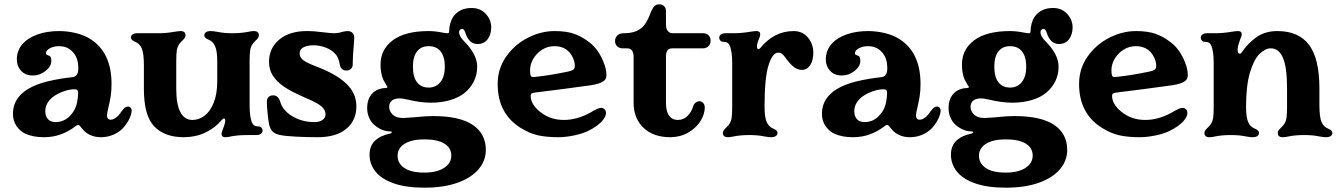

<svg xmlns="http://www.w3.org/2000/svg" viewBox="-20 -626 6216 890"><path d="M98 -6Q74 -17 57 -41Q40 -65 40 -99Q40 -136 58 -164.5Q76 -193 109 -213Q147 -236 201.5 -249Q256 -262 313 -268Q329 -269 336 -279.5Q343 -290 343 -308Q343 -320 341 -336Q335 -370 311.5 -391Q288 -412 254 -412Q229 -412 211 -402Q193 -392 193 -379Q193 -375 195.5 -373Q198 -371 204 -369Q212 -367 215 -361Q218 -355 218 -344Q218 -318 191 -297Q164 -276 133 -276Q98 -276 78 -297.5Q58 -319 58 -350Q58 -394 87 -425Q111 -451 154.5 -466.5Q198 -482 254 -482Q293 -482 332 -472.5Q371 -463 399 -445Q497 -383 497 -237Q497 -206 493.5 -182.5Q490 -159 483 -130Q476 -102 476 -91Q476 -81 480.5 -76Q485 -71 493 -71Q509 -71 527 -89Q537 -99 542 -108L552 -120Q562 -132 573 -132Q582 -132 586.5 -126Q591 -120 590 -109Q588 -90 575.5 -67.5Q563 -45 547 -29Q530 -12 504 -1Q478 10 448 10Q421 10 399.5 0.5Q378 -9 364 -26L357 -34Q353 -40 349 -43.5Q345 -47 342 -47Q338 -47 330 -41L329 -40Q297 -16 261.5 -3Q226 10 183 10Q134 10 98 -6ZM319 -107Q332 -126 337 -150.5Q342 -175 342 -195Q342 -206 337 -209.5Q332 -213 318 -212Q292 -210 265.5 -199Q239 -188 222 -174Q190 -147 190 -110Q190 -87 202.5 -73.5Q215 -60 238 -60Q287 -60 319 -107Z M647 -213.5V-322Q647 -379 637 -402Q627 -424 607 -432Q587 -440 587 -452Q587 -461 594.5 -466.5Q602 -472 617 -472H718Q750 -472 784 -478Q810 -482 817 -482Q840 -482 840 -462Q840 -456 836 -450Q832 -444 826 -439Q816 -429 811 -422Q802 -409 799.5 -391.5Q797 -374 797 -342V-214Q797 -143 816 -106.5Q835 -70 871.5 -70Q902.1 -70 928.1 -89.5Q954 -109 970.5 -149.5Q987 -190 987 -251V-342Q987 -389 977 -412Q967 -434 947 -442Q927 -450 927 -462Q927 -471 934.5 -476.5Q942 -482 957 -482Q968 -482 990 -478Q1018 -472 1058 -472Q1099.7 -472 1133 -479Q1145 -482 1157 -482Q1180 -482 1180 -462Q1180 -456 1176 -450Q1172 -444 1166 -439Q1156 -429 1151 -422Q1142 -409 1139.5 -391.5Q1137 -374 1137 -342V-140Q1137 -87 1147 -60Q1151 -50 1158 -45Q1165 -40 1177 -40Q1186 -40 1191.5 -34.5Q1197 -29 1197 -20Q1197 -12 1189.5 -6Q1182 0 1167 0H1129Q1101 0 1081 2Q1061 4 1048 7Q1035 10 1024 10Q1007 10 1007 -5Q1007 -14 1018 -40Q1024 -58 1024 -66Q1024 -77 1018 -77Q1015 -77 1008 -70Q976 -32 931 -11Q886 10 832 10Q742 10 694.5 -40.5Q647 -91 647 -213.5Z M1279 0Q1255 -5 1244 -16Q1232 -28 1227 -51Q1224 -67 1220.5 -100Q1217 -133 1217 -154Q1217 -169 1225 -176.5Q1233 -184 1247 -184Q1259 -184 1267 -176Q1275 -168 1279 -154Q1284 -136 1297.5 -119Q1311 -102 1332 -89Q1379 -60 1437 -60Q1461 -60 1475 -70Q1489 -80 1489 -96Q1489 -115 1472 -131Q1455 -147 1411 -166Q1391 -174 1382 -179Q1329 -202 1296 -224.5Q1263 -247 1245 -275Q1227 -303 1227 -339Q1227 -403 1274.5 -442.5Q1322 -482 1402 -482Q1438 -482 1482 -476Q1514 -472 1528 -472Q1548 -472 1566 -478Q1582 -482 1591 -482Q1608 -482 1616 -471Q1622 -464 1622 -449L1620 -418Q1615 -363 1615 -328Q1615 -314 1606.5 -306.5Q1598 -299 1586 -299Q1573 -299 1565 -306.5Q1557 -314 1555 -327Q1552 -346 1545.5 -359.5Q1539 -373 1525 -385Q1509 -399 1484 -407.5Q1459 -416 1433 -416Q1404 -416 1386.5 -406.5Q1369 -397 1369 -379Q1369 -360 1385 -347.5Q1401 -335 1448 -317Q1538 -283 1585 -238.5Q1632 -194 1632 -133Q1632 -68 1585.5 -29Q1539 10 1453 10Q1403 10 1353 7.5Q1303 5 1279 0Z M1693 91Q1693 50 1718.5 26Q1744 2 1788 -6.6Q1796 -9 1796 -13Q1796 -17 1788 -17Q1750 -17 1715 -47Q1700 -60 1691 -80.5Q1682 -101 1682 -124Q1682 -171 1709 -196Q1721 -207 1736.5 -212.5Q1752 -218 1768 -218Q1781 -218 1773 -229L1770 -233Q1760 -251 1757 -256Q1744 -285 1744 -327Q1744 -397 1801 -439.5Q1858 -482 1967 -482Q1996 -482 2031 -475Q2037 -474 2042 -473Q2047 -472 2052 -472H2055Q2059 -472 2060.5 -473.9Q2062 -475.9 2062 -481.6Q2062 -499 2067 -517Q2072 -535 2080 -547Q2109.4 -589 2166 -589Q2207 -589 2232 -561.5Q2257 -534 2257 -499Q2257 -466.8 2240.5 -444.4Q2224 -422 2193 -422Q2172 -422 2158 -436.5Q2144 -451 2136 -477Q2131 -492 2121.8 -492Q2116.4 -492 2112.2 -487.9Q2108 -483.8 2108 -477Q2108 -458 2131 -435Q2192 -374 2192 -317Q2192 -279.4 2176.5 -248.7Q2161 -218 2135 -196.5Q2108 -174 2067 -162Q2026 -150 1977 -150Q1927 -150 1867 -165Q1862 -165 1856 -167Q1843 -170 1831 -170Q1817 -170 1805 -165Q1784 -155 1784 -130Q1784 -113 1797 -98Q1814 -79 1849 -79Q1856 -79 1895 -82L1907 -83Q1952 -88 1986 -88Q2111 -88 2171.5 -47Q2232 -6 2232 69Q2232 118.6 2198.5 158.3Q2165 198 2101 221Q2037 244 1947 244Q1861 244 1804 223.5Q1747 203 1720 168.5Q1693 134 1693 91ZM2072 95Q2072 59.9 2040.1 39.9Q2008.1 20 1946.8 20Q1889 20 1856 40.2Q1823 60.4 1823 96.1Q1823 131 1854.1 152.5Q1885.1 174 1947.2 174Q2005 174 2038.5 152.3Q2072 130.6 2072 95ZM2042 -316.6Q2042 -362 2023 -387Q2004 -412 1966.8 -412Q1932 -412 1913 -387.5Q1894 -363 1894 -317.3Q1894 -269.1 1913.2 -244.5Q1932.5 -220 1967 -220Q2000.9 -220 2021.5 -245.6Q2042 -271.2 2042 -316.6Z M2392 -34Q2342 -65 2314.5 -115.5Q2287 -166 2287 -237Q2287 -308 2326.5 -364Q2366 -420 2427 -451Q2488 -482 2551 -482Q2607 -482 2643.5 -468.5Q2680 -455 2713 -429Q2736 -411 2751.5 -388Q2767 -365 2776 -342Q2784 -323 2787.5 -308Q2791 -293 2791 -276Q2791 -260 2778 -250Q2760 -237 2720 -231Q2700 -228 2587 -213L2468 -198Q2450 -196 2445 -193Q2440 -190 2440 -181Q2440 -143 2483 -108Q2505 -90 2532.5 -80Q2560 -70 2594 -70Q2656 -70 2720 -106Q2722 -107 2724 -108.5Q2726 -110 2728 -111Q2739 -117 2749 -121.5Q2759 -126 2766 -126Q2776 -126 2782.5 -119.5Q2789 -113 2789 -102Q2789 -88 2776 -71Q2754 -42 2704 -18Q2679 -6 2640.5 2Q2602 10 2566 10Q2515 10 2475 1.5Q2435 -7 2392 -34ZM2612 -294Q2635 -299 2640.5 -306Q2646 -313 2644 -331Q2642 -344 2636 -357.5Q2630 -371 2620 -383Q2594 -412 2550 -412Q2518 -412 2492 -395Q2466 -378 2451.5 -352.5Q2437 -327 2437 -301Q2437 -282 2440 -275Q2443 -268 2456 -269Q2495 -273 2534.5 -279.5Q2574 -286 2612 -294Z M2917 -150V-362Q2917 -402 2886 -402H2865Q2851 -402 2841 -411.5Q2831 -421 2831 -435Q2831 -451 2841.5 -461.5Q2852 -472 2872 -472Q2901 -472 2922 -479Q2943 -486 2959 -501Q2977 -518 2994 -562L2997 -570Q3005 -589 3013.5 -597.5Q3022 -606 3036 -606Q3050 -606 3058.5 -597.5Q3067 -589 3067 -575V-512Q3067 -493 3075.5 -482.5Q3084 -472 3097 -472H3239Q3256 -472 3265 -462Q3274 -452 3274 -437Q3274 -422 3264 -412Q3254 -402 3239 -402H3097Q3081 -402 3074 -392.5Q3067 -383 3067 -362V-150Q3067 -110 3081.5 -90Q3096 -70 3122 -70Q3148 -70 3166.5 -88Q3185 -106 3193 -133Q3198 -149 3211.5 -154.5Q3225 -160 3236 -152Q3247 -144 3247 -126Q3246 -94 3225.5 -62.5Q3205 -31 3168.5 -10.5Q3132 10 3087 10Q3008 10 2962.5 -34Q2917 -78 2917 -150Z M3331 -10Q3331 -16 3335 -22Q3339 -28 3345 -33Q3355 -43 3360 -50Q3369 -63 3371.5 -80.5Q3374 -98 3374 -130V-332Q3374 -385 3364 -412Q3360 -422 3353 -427Q3346 -432 3334 -432Q3325 -432 3319.5 -437.5Q3314 -443 3314 -452Q3314 -460 3321.5 -466Q3329 -472 3344 -472H3382Q3417 -472 3459 -479Q3476 -482 3486.5 -482Q3504 -482 3504 -467Q3504 -458 3492.8 -432Q3488.6 -416 3488.6 -412Q3488.6 -398 3496 -398Q3499 -398 3504 -403Q3568 -482 3659 -482Q3700 -482 3725 -452Q3750 -422 3750 -382Q3750 -346 3735.5 -324Q3721 -302 3697 -302Q3679 -302 3662.5 -313.5Q3646 -325 3624 -354L3621 -359Q3611 -372 3604.1 -377Q3597.2 -382 3587 -382Q3561 -382 3542.5 -323.6Q3524 -265.3 3524 -130Q3524 -83 3534 -60Q3544 -38 3564 -30Q3584 -22 3584 -10Q3584 -1 3576.5 4.5Q3569 10 3554 10Q3543 10 3521 6Q3493 0 3453 0Q3411.3 0 3378 7Q3366 10 3354 10Q3331 10 3331 -10Z M3848 -6Q3824 -17 3807 -41Q3790 -65 3790 -99Q3790 -136 3808 -164.5Q3826 -193 3859 -213Q3897 -236 3951.5 -249Q4006 -262 4063 -268Q4079 -269 4086 -279.5Q4093 -290 4093 -308Q4093 -320 4091 -336Q4085 -370 4061.5 -391Q4038 -412 4004 -412Q3979 -412 3961 -402Q3943 -392 3943 -379Q3943 -375 3945.5 -373Q3948 -371 3954 -369Q3962 -367 3965 -361Q3968 -355 3968 -344Q3968 -318 3941 -297Q3914 -276 3883 -276Q3848 -276 3828 -297.5Q3808 -319 3808 -350Q3808 -394 3837 -425Q3861 -451 3904.5 -466.5Q3948 -482 4004 -482Q4043 -482 4082 -472.5Q4121 -463 4149 -445Q4247 -383 4247 -237Q4247 -206 4243.5 -182.5Q4240 -159 4233 -130Q4226 -102 4226 -91Q4226 -81 4230.5 -76Q4235 -71 4243 -71Q4259 -71 4277 -89Q4287 -99 4292 -108L4302 -120Q4312 -132 4323 -132Q4332 -132 4336.5 -126Q4341 -120 4340 -109Q4338 -90 4325.5 -67.5Q4313 -45 4297 -29Q4280 -12 4254 -1Q4228 10 4198 10Q4171 10 4149.5 0.5Q4128 -9 4114 -26L4107 -34Q4103 -40 4099 -43.5Q4095 -47 4092 -47Q4088 -47 4080 -41L4079 -40Q4047 -16 4011.5 -3Q3976 10 3933 10Q3884 10 3848 -6ZM4069 -107Q4082 -126 4087 -150.5Q4092 -175 4092 -195Q4092 -206 4087 -209.5Q4082 -213 4068 -212Q4042 -210 4015.5 -199Q3989 -188 3972 -174Q3940 -147 3940 -110Q3940 -87 3952.5 -73.5Q3965 -60 3988 -60Q4037 -60 4069 -107Z M4388 91Q4388 50 4413.5 26Q4439 2 4483 -6.6Q4491 -9 4491 -13Q4491 -17 4483 -17Q4445 -17 4410 -47Q4395 -60 4386 -80.5Q4377 -101 4377 -124Q4377 -171 4404 -196Q4416 -207 4431.5 -212.5Q4447 -218 4463 -218Q4476 -218 4468 -229L4465 -233Q4455 -251 4452 -256Q4439 -285 4439 -327Q4439 -397 4496 -439.5Q4553 -482 4662 -482Q4691 -482 4726 -475Q4732 -474 4737 -473Q4742 -472 4747 -472H4750Q4754 -472 4755.5 -473.9Q4757 -475.9 4757 -481.6Q4757 -499 4762 -517Q4767 -535 4775 -547Q4804.4 -589 4861 -589Q4902 -589 4927 -561.5Q4952 -534 4952 -499Q4952 -466.8 4935.5 -444.4Q4919 -422 4888 -422Q4867 -422 4853 -436.5Q4839 -451 4831 -477Q4826 -492 4816.8 -492Q4811.4 -492 4807.2 -487.9Q4803 -483.8 4803 -477Q4803 -458 4826 -435Q4887 -374 4887 -317Q4887 -279.4 4871.5 -248.7Q4856 -218 4830 -196.5Q4803 -174 4762 -162Q4721 -150 4672 -150Q4622 -150 4562 -165Q4557 -165 4551 -167Q4538 -170 4526 -170Q4512 -170 4500 -165Q4479 -155 4479 -130Q4479 -113 4492 -98Q4509 -79 4544 -79Q4551 -79 4590 -82L4602 -83Q4647 -88 4681 -88Q4806 -88 4866.5 -47Q4927 -6 4927 69Q4927 118.6 4893.5 158.3Q4860 198 4796 221Q4732 244 4642 244Q4556 244 4499 223.5Q4442 203 4415 168.5Q4388 134 4388 91ZM4767 95Q4767 59.9 4735.1 39.9Q4703.1 20 4641.8 20Q4584 20 4551 40.2Q4518 60.4 4518 96.1Q4518 131 4549.1 152.5Q4580.1 174 4642.2 174Q4700 174 4733.5 152.3Q4767 130.6 4767 95ZM4737 -316.6Q4737 -362 4718 -387Q4699 -412 4661.8 -412Q4627 -412 4608 -387.5Q4589 -363 4589 -317.3Q4589 -269.1 4608.2 -244.5Q4627.5 -220 4662 -220Q4695.9 -220 4716.5 -245.6Q4737 -271.2 4737 -316.6Z M5087 -34Q5037 -65 5009.5 -115.5Q4982 -166 4982 -237Q4982 -308 5021.5 -364Q5061 -420 5122 -451Q5183 -482 5246 -482Q5302 -482 5338.5 -468.5Q5375 -455 5408 -429Q5431 -411 5446.5 -388Q5462 -365 5471 -342Q5479 -323 5482.5 -308Q5486 -293 5486 -276Q5486 -260 5473 -250Q5455 -237 5415 -231Q5395 -228 5282 -213L5163 -198Q5145 -196 5140 -193Q5135 -190 5135 -181Q5135 -143 5178 -108Q5200 -90 5227.5 -80Q5255 -70 5289 -70Q5351 -70 5415 -106Q5417 -107 5419 -108.5Q5421 -110 5423 -111Q5434 -117 5444 -121.5Q5454 -126 5461 -126Q5471 -126 5477.5 -119.5Q5484 -113 5484 -102Q5484 -88 5471 -71Q5449 -42 5399 -18Q5374 -6 5335.5 2Q5297 10 5261 10Q5210 10 5170 1.5Q5130 -7 5087 -34ZM5307 -294Q5330 -299 5335.5 -306Q5341 -313 5339 -331Q5337 -344 5331 -357.5Q5325 -371 5315 -383Q5289 -412 5245 -412Q5213 -412 5187 -395Q5161 -378 5146.5 -352.5Q5132 -327 5132 -301Q5132 -282 5135 -275Q5138 -268 5151 -269Q5190 -273 5229.5 -279.5Q5269 -286 5307 -294Z M5563 -10Q5563 -16 5567 -22Q5571 -28 5577 -33Q5587 -43 5592 -50Q5601 -63 5603.5 -80.5Q5606 -98 5606 -130V-332Q5606 -385 5596 -412Q5592 -422 5585 -427Q5578 -432 5566 -432Q5557 -432 5551.5 -437.5Q5546 -443 5546 -452Q5546 -460 5553.5 -466Q5561 -472 5576 -472H5614Q5649 -472 5691 -479Q5708 -482 5719 -482Q5736 -482 5736 -467Q5736 -459 5729 -444Q5727 -436 5725 -432Q5717 -411 5717 -395Q5717 -377 5727 -377Q5732 -377 5735 -382Q5764 -425 5804 -453.5Q5844 -482 5901 -482Q6000 -482 6048 -418Q6096 -354 6096 -217V-140Q6096 -83 6106 -60Q6116 -38 6136 -30Q6156 -22 6156 -10Q6156 -1 6148.5 4.5Q6141 10 6126 10Q6115 10 6093 6Q6065 0 6025 0Q5983.3 0 5950 7Q5938 10 5926 10Q5903 10 5903 -10Q5903 -16 5907 -22Q5911 -28 5917 -33Q5927 -43 5932 -50Q5941 -63 5943.5 -80.5Q5946 -98 5946 -130V-217Q5946 -314 5927 -358Q5908 -402 5870.9 -402Q5845 -402 5818.5 -376Q5792 -350 5774 -289.5Q5756 -229 5756 -129.5Q5756 -82.8 5766 -59.9Q5776 -38 5796 -30Q5816 -22 5816 -10Q5816 -1 5808.5 4.5Q5801 10 5786 10Q5775 10 5753 6Q5725 0 5685 0Q5643.3 0 5610 7Q5598 10 5586 10Q5563 10 5563 -10Z"/></svg>

Font: Raigarh
Style: Regular
Weight: 400
Designer: jaikishan Patel
Foundry: MagicType
Version: Version 1.000;FEAKit 1.0